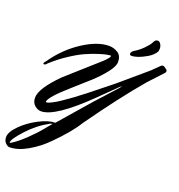

<svg xmlns="http://www.w3.org/2000/svg" viewBox="-350 -998 1442 1551"><g transform="rotate(20 371.0 -222.5)"><path d="M882 -637Q889 -631 889 -622.5Q889 -614 883 -608L768 -484Q602 -289 394 4Q341 93 212 222Q144 291 60.5 339Q-23 387 -94 387Q-109 387 -128 369Q-147 351 -147 318Q-147 274 -88.5 215.5Q-30 157 49 116Q128 75 183 75H187Q376 -144 420 -193L579 -368Q580 -369 581.5 -371Q583 -373 586 -378Q604 -400 576 -374L431 -232Q167 27 46 27Q17 27 -9.5 4Q-36 -19 -36 -61Q-36 -141 111 -288L378 -526Q426 -571 426 -585Q426 -589 420 -589Q414 -589 391 -585Q368 -581 319.5 -565.5Q271 -550 217.5 -526Q164 -502 94.5 -456Q25 -410 -38 -352Q-48 -338 -60 -338H-63Q-67 -339 -67 -343Q-67 -353 -52 -368Q37 -496 161 -577Q285 -658 384 -658Q426 -658 461 -635.5Q496 -613 496 -560Q496 -523 451 -465.5Q406 -408 341 -349Q276 -290 212 -234Q57 -98 57 -58Q57 -56 66.5 -56Q76 -56 106.5 -71Q137 -86 178 -114Q219 -142 259.5 -171.5Q300 -201 349.5 -240Q399 -279 432 -306Q527 -381 556 -406L768 -587L827 -645Q837 -656 845.5 -656Q854 -656 859 -653ZM161 101Q169 93 169 91.5Q169 90 167 90L150 96Q53 148 -26 234Q-105 320 -105 349Q-105 352 -102 352L-96 350Q-45 320 19.5 258Q84 196 122 148ZM564 -659Q564 -670 581 -685Q625 -711 658 -744.5Q691 -778 702 -798L713 -818Q723 -832 739 -832Q755 -832 765.5 -814Q776 -796 776 -777L774 -754Q753 -715 705 -688Q629 -644 579 -644Q564 -644 564 -659Z"/></g></svg>

Font: Mr Dafoe
Style: Regular
Weight: 400
Designer: Alejandro Paul
Foundry: Alejandro Paul
Version: Version 1.000